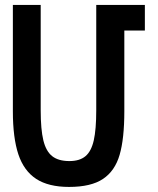

<svg xmlns="http://www.w3.org/2000/svg" viewBox="-20 -745 640 776"><path d="M32 -295V-725H144.5V-299.5Q144.5 -222 155.2 -177.8Q166 -133.5 191 -113.8Q216 -94 260.5 -94Q302 -94 325.5 -113.8Q349 -133.5 359 -177.8Q369 -222 369 -299.5V-725H565.5V-621.5H482.5V-295Q482.5 -184.5 463.5 -119.2Q444.5 -54 396.2 -21.8Q348 10.5 259 10.5Q176 10.5 126.2 -22Q76.5 -54.5 54.2 -121.2Q32 -188 32 -295Z"/></svg>

Font: JuliaMono SemiBold
Style: Regular
Weight: 600
Monospace: yes
Designer: cormullion
Foundry: corm
Version: Version 0.055; ttfautohint (v1.8.4)